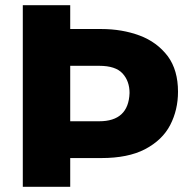

<svg xmlns="http://www.w3.org/2000/svg" viewBox="-20 -721 729 741"><path d="M251 0H68V-701H251V-609H371Q451 -609 518.5 -584Q586 -559 628 -503.5Q667 -450 667 -367Q667 -297 637 -238.8Q607 -180.5 539.5 -145Q474 -111 371 -111H251ZM363 -253Q476 -253 480 -362Q480 -408 453 -437.5Q426 -467 363 -467H251V-253Z"/></svg>

Font: Argentum Novus
Style: Bold
Weight: 700
Designer: Julieta Ulanovsky (font) & Cristiano Sobral (main changes)
Foundry: Julieta Ulanovsky (font) & Cristiano Sobral (main changes)
Version: Version 3.00;November 27, 2020;FontCreator 13.0.0.2655 64-bi